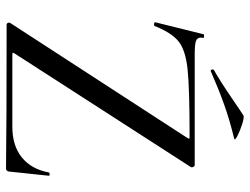

<svg xmlns="http://www.w3.org/2000/svg" viewBox="-116 -712 830 638"><g transform="rotate(90 299.0 -393.0)"><path d="M441 -606Q441 -608 433 -608Q276 -608 212 -601.5Q148 -595 118.5 -572Q89 -549 66 -491Q65 -490 62 -490Q53 -490 54 -494L94 -655Q94 -656 98 -656Q108 -656 106 -653Q105 -650 105 -645Q105 -633 116.5 -629Q128 -625 163 -625H528Q532 -625 534.5 -620.5Q537 -616 535 -612L158 -27L155 -21Q155 -19 163 -19H401Q464 -19 503 -50.5Q542 -82 553 -140Q554 -143 559 -143Q564 -143 564 -140L550 -8Q550 -5 547.5 -1.5Q545 2 541 2Q392 0 62 0Q58 0 56 -4.5Q54 -9 57 -13L438 -600ZM216 -678Q212 -678 211 -682.5Q210 -687 213 -689Q249 -709 316 -755Q348 -777 364 -787Q369 -790 391.5 -783Q414 -776 431.5 -767Q449 -758 440 -756Q378 -741 326.5 -722.5Q275 -704 218 -679Z"/></g></svg>

Font: Cormorant Garamond Medium
Style: Regular
Weight: 500
Designer: Christian Thalmann (Catharsis Fonts)
Foundry: Catharsis Fonts
Version: Version 4.000